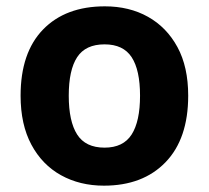

<svg xmlns="http://www.w3.org/2000/svg" viewBox="-20 -576 659 606"><path d="M574 -274Q574 -138 502.5 -64Q431 10 308 10Q232 10 172.5 -23Q113 -56 79 -119.5Q45 -183 45 -274Q45 -410 116 -483Q187 -556 311 -556Q388 -556 447 -523Q506 -490 540 -427.5Q574 -365 574 -274ZM197 -274Q197 -193 223.5 -151.5Q250 -110 310 -110Q369 -110 395.5 -151.5Q422 -193 422 -274Q422 -355 395.5 -395.5Q369 -436 310 -436Q250 -436 223.5 -395.5Q197 -355 197 -274Z"/></svg>

Font: Noto Sans Adlam
Style: Regular
Weight: 400
Designer: Mark Jamra, Neil Patel
Foundry: JamraPatel LLC
Version: Version 3.001